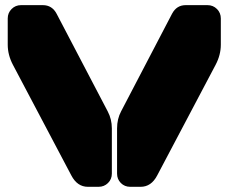

<svg xmlns="http://www.w3.org/2000/svg" viewBox="-20 -720 881 740"><path d="M359.9 0H318.8Q277.8 0 254.9 -43.9L29.8 -470.2Q9.8 -508.3 9.8 -547.9V-648.9Q9.8 -670.4 24.7 -685.3Q39.6 -700.2 61 -700.2H145Q180.7 -700.2 198.2 -667L395 -291Q411.1 -260.7 411.1 -225.1V-50.8Q411.1 -29.3 396.2 -14.6Q381.3 0 359.9 0ZM522 0H481.9Q460.4 0 445.8 -14.6Q431.2 -29.3 431.2 -50.8V-225.1Q431.2 -261.7 446.8 -291L643.1 -667Q660.6 -700.2 695.8 -700.2H779.8Q801.3 -700.2 816.2 -685.3Q831.1 -670.4 831.1 -648.9V-547.9Q831.1 -508.3 811 -470.2L585.9 -43.9Q563 0 522 0Z"/></svg>

Font: Nastup Soft
Style: Regular
Weight: 400
Designer: Maksym Kobuzan
Foundry: Zakznak
Version: Version 1.020;hotconv 1.0.109;makeotfexe 2.5.65596